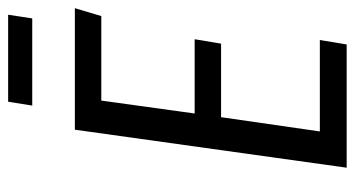

<svg xmlns="http://www.w3.org/2000/svg" viewBox="-226 -672 897 486"><g transform="rotate(-90 223.0 -428.5)"><path d="M419.9 -795.9H199.2L209 -856.9H429.2ZM445.8 -688 425.8 -621.1H211.9L179.2 -384.8H367.2L356 -317.9H169.9L133.8 -67.9H365.2L354 0H42L138.2 -688Z"/></g></svg>

Font: Fira Sans Compressed Book
Style: Italic
Weight: 350
Width: 3
Italic angle: -8°
Designer: Carrois Corporate & Edenspiekermann AG
Foundry: Carrois Corporate GbR & Edenspiekermann AG
Version: Version 4.203;PS 004.203;hotconv 1.0.88;makeotf.lib2.5.64775